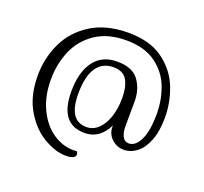

<svg xmlns="http://www.w3.org/2000/svg" viewBox="-128 -798 1114 1049"><g transform="rotate(20 429.0 -273.5)"><path d="M793 -281Q793 -200 771.5 -145.5Q750 -91 715 -64.5Q680 -38 640 -38Q600 -38 570 -66Q540 -94 540 -137L541 -144Q496 -51 408 -51Q263 -51 263 -240Q263 -352 309.5 -415.5Q356 -479 444 -479Q534 -479 571 -427Q608 -375 607 -303L606 -162Q606 -126 618 -103Q630 -80 654 -80Q693 -80 718.5 -132Q744 -184 744 -285Q744 -363 717 -435.5Q690 -508 624.5 -556.5Q559 -605 451 -605Q345 -605 274 -557.5Q203 -510 169.5 -432.5Q136 -355 136 -263Q136 -165 171.5 -92Q207 -19 263.5 19.5Q320 58 382 58Q397 58 404 57Q410 66 410 74Q410 87 395.5 94Q381 101 355 101Q296 101 227 61.5Q158 22 109.5 -59.5Q61 -141 61 -259Q61 -360 102.5 -448.5Q144 -537 231.5 -592.5Q319 -648 449 -648Q574 -648 651 -591.5Q728 -535 760.5 -451.5Q793 -368 793 -281ZM537 -300Q537 -365 515 -404Q493 -443 435 -443Q371 -443 337 -392.5Q303 -342 303 -241Q303 -85 406 -85Q445 -85 474.5 -113Q504 -141 520.5 -190Q537 -239 537 -300Z"/></g></svg>

Font: Arima Madurai
Style: Regular
Weight: 400
Designer: Joana Correia and Natanael Gama
Foundry: NDISCOVER
Version: Version 1.019